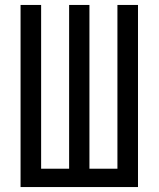

<svg xmlns="http://www.w3.org/2000/svg" viewBox="-20 -755 640 775"><path d="M63 0V-735H146V-74H259V-735H341V-74H454V-735H537V0Z"/></svg>

Font: Bmono
Style: Regular
Weight: 400
Monospace: yes
Designer: Belleve Invis
Foundry: Belleve Invis
Version: Version 11.2.2; ttfautohint (v1.8.2)